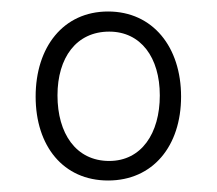

<svg xmlns="http://www.w3.org/2000/svg" viewBox="-20 -747 377 334"><path d="M168 -433C246 -433 295 -493 295 -579C295 -665 246 -727 168 -727C90 -727 42 -665 42 -579C42 -493 90 -433 168 -433ZM170 -467C112 -467 80 -515 80 -581C80 -647 113 -692 170 -692C225 -692 258 -647 258 -581C258 -515 226 -467 170 -467Z"/></svg>

Font: Noto Serif Thai Condensed Light
Style: Regular
Weight: 300
Width: 3
Designer: Monotype Design Team
Foundry: Monotype Imaging Inc.
Version: Version 2.002